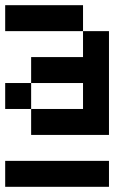

<svg xmlns="http://www.w3.org/2000/svg" viewBox="-20 -1020 540 740"><path d="M0 -300V-400H400V-300ZM0 -600V-700H100V-600ZM0 -900V-1000H300V-900ZM100 -500V-600H300V-700H100V-800H300V-900H400V-500Z"/></svg>

Font: Galmuri9 Regular
Style: Regular
Weight: 400
Designer: Lee Minseo (quiple)
Version: Version 2.399;hotconv 1.1.1;makeotfexe 2.6.0 DEVELOPMENT